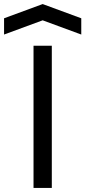

<svg xmlns="http://www.w3.org/2000/svg" viewBox="-105 -785 420 945"><path d="M60 140V-560H150V140ZM-85 -615V-695L105 -765L295 -695V-615L105 -685Z"/></svg>

Font: Tektur
Style: Regular
Weight: 400
Designer: Adam Jagosz
Foundry: Adam Jagosz
Version: Version 1.005;gftools[0.9.30]